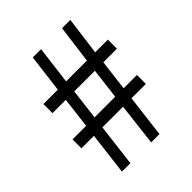

<svg xmlns="http://www.w3.org/2000/svg" viewBox="-185 -759 868 868"><g transform="rotate(-45 248.5 -325.0)"><path d="M90 0 115 -204H35V-261H122L140 -409H55V-467H147L170 -650H223L200 -467H333L357 -650H410L386 -467H467V-409H380L362 -261H447V-204H355L330 0H277L301 -204H169L144 0ZM176 -261H308L326 -409H194Z"/></g></svg>

Font: Pinyin1712
Style: Regular
Weight: 400
Version: Version 1